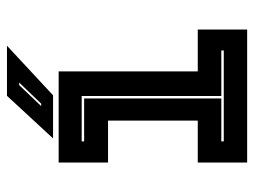

<svg xmlns="http://www.w3.org/2000/svg" viewBox="-109 -619 728 550"><g transform="rotate(-90 255.0 -344.0)"><path d="M64.5 0V-141.5H184.5V-398.5H64.5V-540H325.5V-141.5H445.5V0ZM125 -67H385.5V-74H255V-474H125V-467H248V-74H125ZM133.5 -556 255.5 -688H399L257 -556ZM226 -590H233L293.5 -653H286Z"/></g></svg>

Font: Tourney Expanded ExtraBold
Style: Regular
Weight: 800
Width: 7
Designer: Tyler Finck
Foundry: Etcetera Type Co
Version: Version 1.010; ttfautohint (v1.8.3)